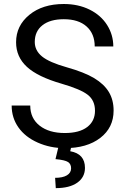

<svg xmlns="http://www.w3.org/2000/svg" viewBox="-20 -741 633 973"><path d="M292 -316.9Q171.4 -351.6 116.5 -402.1Q61.5 -452.6 61.5 -526.9Q61.5 -610.8 128.7 -665.8Q195.8 -720.7 303.2 -720.7Q376.5 -720.7 433.8 -692.4Q491.2 -664.1 522.7 -614.3Q554.2 -564.5 554.2 -505.4H460Q460 -569.8 418.9 -606.7Q377.9 -643.6 303.2 -643.6Q233.9 -643.6 195.1 -613Q156.2 -582.5 156.2 -528.3Q156.2 -484.9 193.1 -454.8Q230 -424.8 318.6 -399.9Q407.2 -375 457.3 -345Q507.3 -314.9 531.5 -274.9Q555.7 -234.9 555.7 -180.7Q555.7 -94.2 488.3 -42.2Q420.9 9.8 308.1 9.8Q234.9 9.8 171.4 -18.3Q107.9 -46.4 73.5 -95.2Q39.1 -144 39.1 -206.1H133.3Q133.3 -141.6 180.9 -104.2Q228.5 -66.9 308.1 -66.9Q382.3 -66.9 421.9 -97.2Q461.4 -127.4 461.4 -179.7Q461.4 -231.9 424.8 -260.5Q388.2 -289.1 292 -316.9ZM341.8 0 335.9 25.4Q410.6 38.6 410.6 109.9Q410.6 157.2 371.6 184.8Q332.5 212.4 262.7 212.4L259.3 160.2Q297.9 160.2 319.1 147.5Q340.3 134.8 340.3 111.8Q340.3 90.3 324.7 80.1Q309.1 69.8 261.2 65.4L276.9 0Z"/></svg>

Font: SteelSelectRoboto
Style: Roboto-Regular
Weight: 400
Designer: Google
Version: Version 2.137; 2017